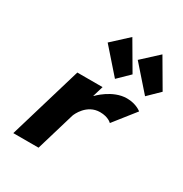

<svg xmlns="http://www.w3.org/2000/svg" viewBox="-196 -1016 1113 1166"><g transform="rotate(30 360.5 -433.5)"><path d="M61.5 0H238.5L318.9 -270C322.8 -283 362.9 -374 454.9 -374C513.9 -374 538.5 -346 538.5 -346L657.2 -496C657.2 -496 620.7 -528 554.7 -528C453.7 -528 371.2 -439 371.2 -439H369.2L391.3 -513H214.3ZM510.3 -671 431.4 -594 282.7 -763 395.7 -867ZM721.3 -671 642.4 -594 493.7 -763 606.7 -867Z"/></g></svg>

Font: Hussar
Style: BdOblThree
Weight: 700
Foundry: Cannot Into Space Fonts
Version: Version 2.00